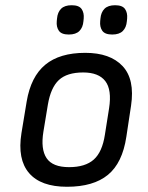

<svg xmlns="http://www.w3.org/2000/svg" viewBox="-20 -702 565 734"><path d="M236 12Q136 12 91 -40.5Q46 -93 62 -193L82 -314Q98 -409 153 -454.5Q208 -500 306 -500Q401 -500 448.5 -449.5Q496 -399 481 -298L463 -179Q448 -79 392.5 -33.5Q337 12 236 12ZM244 -63Q306 -63 338.5 -92Q371 -121 381 -187L397 -288Q408 -359 382.5 -392Q357 -425 298 -425Q236 -425 205 -396Q174 -367 163 -302L146 -199Q135 -132 158 -97.5Q181 -63 244 -63ZM409 -570Q381 -570 371 -584.5Q361 -599 363 -621L364 -631Q366 -655 379.5 -668.5Q393 -682 420 -682Q448 -682 458 -667.5Q468 -653 466 -631L465 -621Q463 -597 449.5 -583.5Q436 -570 409 -570ZM243 -570Q215 -570 205 -584.5Q195 -599 197 -621L198 -631Q200 -655 213.5 -668.5Q227 -682 254 -682Q282 -682 292 -667.5Q302 -653 300 -631L299 -621Q297 -597 283.5 -583.5Q270 -570 243 -570Z"/></svg>

Font: Sofia Sans Hairline
Style: Italic
Weight: 1
Italic angle: -9°
Designer: Botio Nikoltchev, Ani Petrova
Foundry: lettersoup
Version: Version 4.102